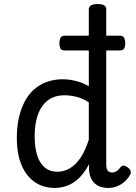

<svg xmlns="http://www.w3.org/2000/svg" viewBox="-20 -910 670 947"><path d="M251 17Q195 17 153 -11Q111 -39 87 -94Q63 -149 63 -232Q63 -284 73 -328.5Q83 -373 101.5 -408.5Q120 -444 147.5 -468.5Q175 -493 211 -506Q247 -519 290 -519Q321 -519 354.5 -510.5Q388 -502 418 -485V-864Q418 -877 429 -883.5Q440 -890 461 -890Q483 -890 493.5 -883.5Q504 -877 504 -864V-99Q504 -77 511.5 -68Q519 -59 533 -59Q541 -59 548.5 -62.5Q556 -66 563 -72.5Q570 -79 578 -89Q585 -95 594 -92.5Q603 -90 612 -83Q622 -75 624.5 -65Q627 -55 621 -47Q610 -27 593.5 -13Q577 1 557 9Q537 17 515 17Q479 17 458 3Q437 -11 428 -33Q419 -55 419 -81Q419 -86 419 -90.5Q419 -95 419 -100Q395 -55 367.5 -29.5Q340 -4 310 6.5Q280 17 251 17ZM151 -235Q151 -184 163 -145Q175 -106 200 -84.5Q225 -63 263 -63Q295 -63 323 -79Q351 -95 375.5 -129.5Q400 -164 418 -221V-405Q387 -425 357 -432.5Q327 -440 297 -440Q270 -440 247.5 -432Q225 -424 207 -407.5Q189 -391 176.5 -366.5Q164 -342 157.5 -309.5Q151 -277 151 -235ZM300 -661Q282 -661 277.5 -672Q273 -683 273 -696Q273 -710 277.5 -722Q282 -734 300 -734H570Q588 -734 593 -722Q598 -710 598 -696Q598 -683 593 -672Q588 -661 570 -661Z"/></svg>

Font: Playwrite GB J
Style: Regular
Weight: 400
Designer: Veronika Burian, José Scaglione
Foundry: TypeTogether
Version: Version 1.002